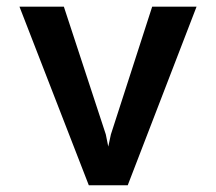

<svg xmlns="http://www.w3.org/2000/svg" viewBox="-20 -548 640 568"><path d="M242.7 0H357.9L561.5 -528.3H430.2L308.1 -150.4L300.3 -114.3L293 -150.4L168.9 -528.3H37.6Z"/></svg>

Font: Roboto Mono SemiBold
Style: Regular
Weight: 600
Monospace: yes
Designer: Google
Version: Version 3.000